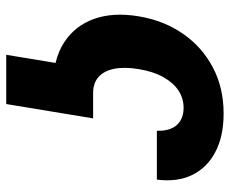

<svg xmlns="http://www.w3.org/2000/svg" viewBox="-82 -506 751 628"><g transform="rotate(90 294.0 -191.5)"><path d="M366.7 -120.1 319.8 164.1H158.7L205.6 -120.1ZM259.3 10.7Q174.3 10.7 119.1 -24.7Q64 -60.1 41.5 -122.6Q19 -185.1 32.7 -268.1Q46.4 -351.1 89.8 -413.8Q133.3 -476.6 200 -511.7Q266.6 -546.9 351.1 -546.9Q425.3 -546.9 476.8 -519.8Q528.3 -492.7 552 -443.6Q575.7 -394.5 566.9 -328.6H407.2Q408.2 -356 399.9 -375.5Q391.6 -395 374.5 -405.5Q357.4 -416 332.5 -416Q301.3 -416 275.6 -399.2Q250 -382.3 231.7 -349.6Q213.4 -316.9 205.6 -269.5Q197.8 -222.2 204.6 -188.7Q211.4 -155.3 231.4 -137.7Q251.5 -120.1 282.7 -120.1Z"/></g></svg>

Font: Inter 18pt ExtraBold
Style: Italic
Weight: 800
Italic angle: -9.3988°
Designer: Rasmus Andersson
Foundry: rsms
Version: Version 4.001;git-66647c0bb